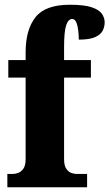

<svg xmlns="http://www.w3.org/2000/svg" viewBox="-20 -789 461 809"><path d="M11 0V-56H35Q43 -56 55.5 -60Q68 -64 78 -77.5Q88 -91 88 -119V-462H15V-536H88V-569Q88 -664 129.5 -716.5Q171 -769 274 -769Q336 -769 367.5 -758Q399 -747 410 -730Q421 -713 421 -695Q421 -676 412.5 -659.5Q404 -643 380.5 -632.5Q357 -622 312 -622Q312 -638 310 -658Q308 -678 302 -693.5Q296 -709 284 -709Q268 -709 259 -683Q250 -657 250 -590V-536H363V-462H250V-119Q250 -91 259.5 -77.5Q269 -64 281.5 -60Q294 -56 303 -56H347V0Z"/></svg>

Font: Noto Serif ExtraCondensed Black
Style: Regular
Weight: 900
Width: 2
Designer: Monotype Design Team
Foundry: Monotype Imaging Inc.
Version: Version 2.015; ttfautohint (v1.8.4.7-5d5b)